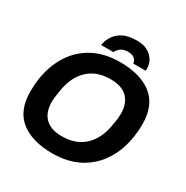

<svg xmlns="http://www.w3.org/2000/svg" viewBox="-195 -1031 1168 1206"><g transform="rotate(30 389.0 -428.0)"><path d="M347 12Q199 12 116.5 -54Q34 -120 34 -257Q34 -302 40 -346Q56 -454 107 -533Q158 -612 240 -655Q322 -698 432 -698Q580 -698 663.5 -632Q747 -566 747 -429Q747 -386 741 -344Q726 -236 675 -156Q624 -76 541 -32Q458 12 347 12ZM345 -111Q446 -111 507.5 -168.5Q569 -226 586 -328Q593 -366 595 -385Q597 -404 597 -418Q597 -492 556.5 -533.5Q516 -575 433 -575Q333 -575 272 -517.5Q211 -460 194 -358Q187 -319 185 -300.5Q183 -282 183 -268Q183 -193 223.5 -152Q264 -111 345 -111ZM273 -731Q278 -763 296.5 -794.5Q315 -826 353.5 -847Q392 -868 458 -868Q503 -868 534 -850.5Q565 -833 581 -806Q597 -779 597 -749Q597 -745 597 -740Q597 -735 596 -731H506Q506 -741 500 -752Q494 -763 480 -771Q466 -779 442 -779Q407 -779 387.5 -762.5Q368 -746 363 -731Z"/></g></svg>

Font: Archivo VF Beta
Style: Italic
Weight: 400
Italic angle: -10°
Designer: Hector Gatti
Foundry: Omnibus-Type
Version: Version 1.002